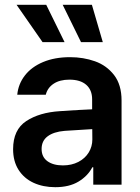

<svg xmlns="http://www.w3.org/2000/svg" viewBox="-20 -778 590 809"><path d="M232.4 -309.6Q316.9 -315.4 368.2 -317.4V-359.4Q368.2 -398.9 343.3 -420.7Q318.4 -442.4 272.5 -442.4Q231.9 -442.4 206.1 -425.3Q180.2 -408.2 172.9 -378.9H52.7Q57.1 -424.3 85 -460.2Q112.8 -496.1 161.6 -516.6Q210.4 -537.1 275.4 -537.1Q331.1 -537.1 380.1 -519.8Q429.2 -502.4 460.7 -461.7Q492.2 -420.9 492.2 -354.5V0H373V-73.2H369.1Q349.6 -36.1 310.5 -12.7Q271.5 10.7 212.9 10.7Q161.6 10.7 121.3 -7.8Q81.1 -26.4 58.1 -62.5Q35.2 -98.6 35.2 -149.4Q35.2 -231.4 90.6 -267.8Q146 -304.2 232.4 -309.6ZM245.1 -81.1Q281.7 -81.1 310.1 -95.7Q338.4 -110.4 353.8 -135.5Q369.1 -160.6 369.1 -190.4L368.7 -233.9L252 -226.6Q206.1 -222.7 180.7 -203.6Q155.3 -184.6 155.3 -150.4Q155.3 -116.7 179.7 -98.9Q204.1 -81.1 245.1 -81.1ZM49.8 -757.8H174.8L252 -600.6H159.2ZM244.1 -757.8H367.2L413.1 -600.6H321.3Z"/></svg>

Font: Pretendard GOV SemiBold
Style: Regular
Weight: 600
Designer: Base glyphs from Inter by Rasmus Andersson; Hangeul glyphs from Noto Sans CJK(Source Han Sans) by Jang Soo-young and Kan
Foundry: Kil Hyung-jin
Version: Version 1.309